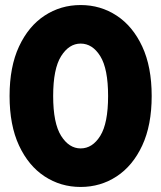

<svg xmlns="http://www.w3.org/2000/svg" viewBox="-20 -731 640 762"><path d="M300 11Q221 11 157 -31Q93 -73 55.5 -153.5Q18 -234 18 -350Q18 -466 55.5 -546.5Q93 -627 157 -669Q221 -711 300 -711Q379 -711 443 -669Q507 -627 544.5 -546.5Q582 -466 582 -350Q582 -234 544.5 -153.5Q507 -73 443 -31Q379 11 300 11ZM300 -142Q347 -142 378 -192Q409 -242 409 -350Q409 -458 378 -508Q347 -558 300 -558Q254 -558 222.5 -508Q191 -458 191 -350Q191 -242 222.5 -192Q254 -142 300 -142Z"/></svg>

Font: Red Hat Mono
Style: Bold
Weight: 700
Monospace: yes
Designer: Pentagram, MCKL
Foundry: Pentagram, MCKL
Version: Version 1.023; ttfautohint (v1.8.3)